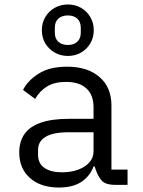

<svg xmlns="http://www.w3.org/2000/svg" viewBox="-20 -826 640 858"><path d="M495 0Q450 0 433 -20.5Q416 -41 405 -76L403 -82H398Q382 -39 344 -13.5Q306 12 243 12Q162 12 114 -30.5Q66 -73 66 -145Q66 -193 89 -226.5Q112 -260 161.5 -277.5Q211 -295 288 -295H398V-346Q398 -402 366 -431Q334 -460 275 -460Q223 -460 190 -439.5Q157 -419 137 -384L83 -424Q103 -465 152 -496.5Q201 -528 280 -528Q371 -528 424.5 -482Q478 -436 478 -354V-68H550V0ZM257 -56Q298 -56 330 -68Q362 -80 380 -101Q398 -122 398 -149V-235H288Q217 -235 183.5 -214.5Q150 -194 150 -156V-135Q150 -95 179 -75.5Q208 -56 257 -56ZM283 -576Q251 -576 224.5 -591Q198 -606 182.5 -632Q167 -658 167 -691Q167 -724 182.5 -750Q198 -776 224.5 -791Q251 -806 283 -806Q316 -806 342 -791Q368 -776 383.5 -750Q399 -724 399 -691Q399 -658 383.5 -632Q368 -606 342 -591Q316 -576 283 -576ZM283 -625Q310 -625 325.5 -639.5Q341 -654 341 -680V-702Q341 -728 325.5 -742.5Q310 -757 283 -757Q256 -757 240.5 -742.5Q225 -728 225 -702V-680Q225 -654 240.5 -639.5Q256 -625 283 -625Z"/></svg>

Font: Lilex
Style: Regular
Weight: 400
Monospace: yes
Designer: Mike Abbink, Paul van der Laan, Pieter van Rosmalen, Mikhael Khrustik
Foundry: Mikhael Khrustik
Version: Version 2.510